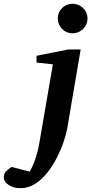

<svg xmlns="http://www.w3.org/2000/svg" viewBox="-149 -760 487 1009"><path d="M311 -663.1Q311 -630.9 287.6 -607.9Q264.2 -585 231.9 -585Q199.7 -585 177.2 -607.9Q154.8 -630.9 154.8 -663.1Q154.8 -695.3 177.2 -717.8Q199.7 -740.2 231.9 -740.2Q264.2 -740.2 287.6 -717.8Q311 -695.3 311 -663.1ZM274.9 -500 204.1 -84Q198.7 -53.7 184.8 -13.2Q170.9 27.3 149.4 69.6Q127.9 111.8 99.1 147.9Q70.3 184.1 34.9 206.5Q-0.5 229 -42 229Q-77.1 229 -103 212.4Q-128.9 195.8 -128.9 170.9Q-128.9 152.3 -116.9 140.1Q-105 127.9 -87.9 117.2L6.8 142.1Q20.5 120.6 34.4 81.8Q48.3 43 55.2 5.9L128.9 -421.9L43 -431.2V-466.8L209 -500Z"/></svg>

Font: Charis
Style: Bold Italic
Weight: 700
Italic angle: -11°
Designer: Walt Agee, Miriam Martin, Annie Olsen, Victor Gaultney, Lorna Priest, Alan Ward, Bob Hallissy, Martin Hosken, Sharon Cor
Foundry: SIL Global
Version: Version 7.000